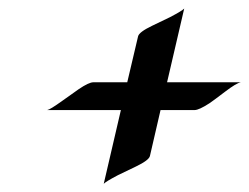

<svg xmlns="http://www.w3.org/2000/svg" viewBox="-20 -497 596 459"><path d="M555.7 -300.3Q544.9 -298.3 518.1 -277.8Q491.2 -257.3 480.5 -250Q455.6 -233.9 445.3 -233.9H363.8L338.4 -124Q335.9 -113.8 304.9 -98.9Q273.9 -84 261.7 -78.1Q232.9 -63 228 -57.6L269 -233.9H92.8Q99.6 -234.9 128.4 -255.6Q157.2 -276.4 168 -283.7Q192.4 -300.3 203.1 -300.3H284.2L310.1 -410.2Q312.5 -420.4 343.5 -435.3Q374.5 -450.2 386.7 -456.1Q415.5 -471.2 420.4 -476.6L379.4 -300.3Z"/></svg>

Font: Fondamento
Style: Italic
Weight: 400
Italic angle: -12°
Version: Version 1.000